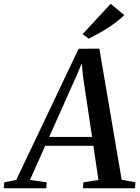

<svg xmlns="http://www.w3.org/2000/svg" viewBox="-89 -1008 748 1028"><path d="M-69 0 -66 -32 -2 -44.5 332 -747 443 -747.5 562.5 -45.5 636 -32 634 0H355L357.5 -32L438 -44.5L411 -227.5H153L71.5 -44.5L161.5 -32L158.5 0ZM174.5 -275H404L355.5 -598.5L349 -669L323 -607.5ZM386 -801 353.5 -825.5 503.5 -987.5 576.5 -927.5Q552 -903 518.8 -879.2Q485.5 -855.5 450.5 -835.5Q415.5 -815.5 386 -801Z"/></svg>

Font: Merriweather 72pt Medium
Style: Italic
Weight: 500
Italic angle: -7.8°
Version: Version 2.101